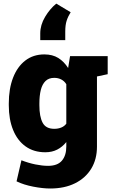

<svg xmlns="http://www.w3.org/2000/svg" viewBox="-20 -843 638 1076"><path d="M261.2 213.4Q219.7 213.4 166.5 203.1Q113.3 192.9 72.8 173.3L100.1 55.2Q138.7 70.3 178 78.4Q217.3 86.4 249.5 86.4Q302.2 86.4 326.9 57.4Q351.6 28.3 351.6 -22V-46.9Q329.6 -19.5 300.5 -4.6Q271.5 10.3 233.9 10.3Q169.4 10.3 123.5 -22.5Q77.6 -55.2 53.5 -114.5Q29.3 -173.8 29.3 -252.9V-263.2Q29.3 -345.7 53.2 -407.5Q77.1 -469.2 121.8 -503.7Q166.5 -538.1 228.5 -538.1Q274.4 -538.1 306.6 -518.1Q338.9 -498 361.8 -461.9L372.6 -528.3H523.4V-21Q523.4 49.3 491.5 102.1Q459.5 154.8 400.6 184.1Q341.8 213.4 261.2 213.4ZM284.2 -121.1Q305.7 -121.1 323.2 -128.2Q340.8 -135.3 351.6 -149.9V-371.1Q340.8 -388.7 323.2 -397.7Q305.7 -406.7 284.2 -406.7Q253.4 -406.7 235.1 -388.9Q216.8 -371.1 208.7 -338.9Q200.7 -306.6 200.7 -263.2V-252.9Q200.7 -189.9 218.8 -155.5Q236.8 -121.1 284.2 -121.1ZM503.4 -410.2 426.3 -528.3H583.5V-427.2ZM295.4 -822.7 376 -774.4Q361.3 -751 353.5 -727Q345.7 -703.1 345.7 -665.5V-618.2H205.6V-655.8Q205.6 -703.1 232.7 -748.5Q259.8 -793.9 295.4 -822.7Z"/></svg>

Font: Roboto Slab LO Black
Style: Regular
Weight: 900
Designer: Google
Version: Version 2.000